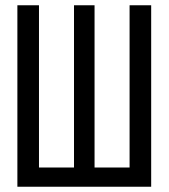

<svg xmlns="http://www.w3.org/2000/svg" viewBox="-20 -709 640 729"><path d="M554 0H46V-689H128V-73H261V-689H339V-73H472V-689H554Z"/></svg>

Font: FiraDG Mono
Style: Regular
Weight: 400
Designer: Carrois Corporate & Edenspiekermann AG
Foundry: Carrois Corporate GbR & Edenspiekermann AG
Version: Version 3.206